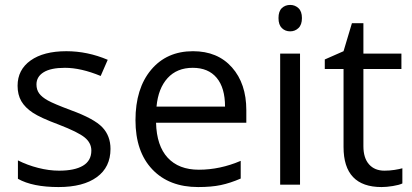

<svg xmlns="http://www.w3.org/2000/svg" viewBox="-20 -754 1684 784"><path d="M431.2 -146Q431.2 -71.3 375.5 -30.8Q319.8 9.8 219.2 9.8Q112.8 9.8 53.2 -23.9V-99.1Q91.8 -79.6 136 -68.4Q180.2 -57.1 221.2 -57.1Q284.7 -57.1 318.8 -77.4Q353 -97.7 353 -139.2Q353 -170.4 325.9 -192.6Q298.8 -214.8 220.2 -245.1Q145.5 -272.9 114 -293.7Q82.5 -314.5 67.1 -340.8Q51.8 -367.2 51.8 -403.8Q51.8 -469.2 105 -507.1Q158.2 -544.9 251 -544.9Q337.4 -544.9 419.9 -509.8L391.1 -443.8Q310.5 -477.1 245.1 -477.1Q187.5 -477.1 158.2 -459Q128.9 -440.9 128.9 -409.2Q128.9 -387.7 139.9 -372.6Q150.9 -357.4 175.3 -343.8Q199.7 -330.1 269 -304.2Q364.3 -269.5 397.7 -234.4Q431.2 -199.2 431.2 -146Z M789.1 9.8Q670.4 9.8 601.8 -62.5Q533.2 -134.8 533.2 -263.2Q533.2 -392.6 596.9 -468.8Q660.6 -544.9 768.1 -544.9Q868.7 -544.9 927.2 -478.8Q985.8 -412.6 985.8 -304.2V-252.9H617.2Q619.6 -158.7 664.8 -109.9Q710 -61 792 -61Q878.4 -61 962.9 -97.2V-24.9Q919.9 -6.3 881.6 1.7Q843.3 9.8 789.1 9.8ZM767.1 -477.1Q702.6 -477.1 664.3 -435.1Q626 -393.1 619.1 -318.8H898.9Q898.9 -395.5 864.7 -436.3Q830.6 -477.1 767.1 -477.1Z M1205.1 0H1124V-535.2H1205.1ZM1117.2 -680.2Q1117.2 -708 1130.9 -720.9Q1144.5 -733.9 1165 -733.9Q1184.6 -733.9 1198.7 -720.7Q1212.9 -707.5 1212.9 -680.2Q1212.9 -652.8 1198.7 -639.4Q1184.6 -626 1165 -626Q1144.5 -626 1130.9 -639.4Q1117.2 -652.8 1117.2 -680.2Z M1549.8 -57.1Q1571.3 -57.1 1591.3 -60.3Q1611.3 -63.5 1623 -66.9V-4.9Q1609.9 1.5 1584.2 5.6Q1558.6 9.8 1538.1 9.8Q1382.8 9.8 1382.8 -153.8V-472.2H1306.2V-511.2L1382.8 -544.9L1417 -659.2H1463.9V-535.2H1619.1V-472.2H1463.9V-157.2Q1463.9 -108.9 1486.8 -83Q1509.8 -57.1 1549.8 -57.1Z"/></svg>

Font: Open Sans Y to K
Style: Regular
Weight: 400
Version: Version 1.10